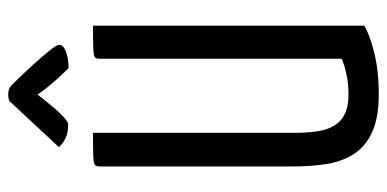

<svg xmlns="http://www.w3.org/2000/svg" viewBox="-262 -689 961 477"><g transform="rotate(-90 218.5 -450.5)"><path d="M223.4 10Q163 10 127.2 -7.1Q91.3 -24.1 73.2 -53.7Q55 -83.3 49.2 -122Q43.4 -160.6 43.4 -204.3V-682.9Q43.4 -691.8 47 -695.1Q50.6 -698.4 67.9 -699.2Q85.2 -700 127 -700V-201.7Q127 -171.8 130.2 -146.5Q133.4 -121.3 143.6 -103Q153.7 -84.6 172.9 -74.9Q192.1 -65.2 223.4 -65.2Q249.6 -65.2 273.9 -70.6Q298.2 -76 311 -82.4V-683.2Q311 -692.1 314.8 -695.2Q318.6 -698.4 335.7 -699.2Q352.9 -700 393.3 -700V-26.2Q374.6 -13.9 328.6 -1.9Q282.5 10 223.4 10ZM288 -760.6Q288 -760.6 279.7 -768.9Q271.4 -777.3 260 -789.9Q248.7 -802.6 238.1 -815.8Q227.5 -829 222.3 -838.1Q222.3 -838.1 213.5 -826.7Q204.7 -815.3 191.7 -799.8Q178.7 -784.4 166.4 -773Q154.2 -761.6 147.6 -761.6Q127.3 -761.6 113.7 -768.1Q100.2 -774.6 91.7 -784.9L206.3 -908Q214.1 -910.7 223.3 -910.7Q229.6 -910.7 236 -908.2Q242.4 -905.7 248.3 -899.1Q248.3 -899.1 263.2 -884Q278 -868.8 297 -847.9Q316 -826.9 330.8 -808.6Q345.6 -790.2 345.6 -783.7Q345.6 -773.3 327.8 -767Q310 -760.6 288 -760.6Z"/></g></svg>

Font: Yanone Kaffeesatz ExtraLight
Style: Regular
Weight: 200
Designer: Yanone (Cyrillic: Daniel Pouzeot, Huerta Tipografica, and Cyreal)
Foundry: Yanone
Version: Version 2.003